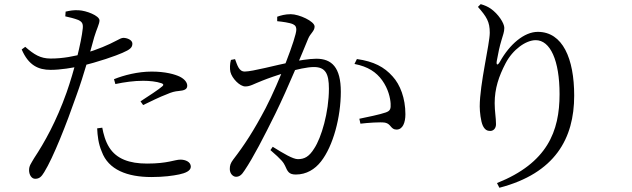

<svg xmlns="http://www.w3.org/2000/svg" viewBox="-20 -830 3040 924"><path d="M148.9 30.4C169.5 30.4 179.3 20.8 193 -1.8C236.3 -71.9 299.9 -233 346.9 -368.2C383.8 -468.9 417.2 -591.7 433.5 -651.5C445.1 -690.5 458.8 -714.6 458.8 -732.1C458 -755 394.6 -779 359.3 -780.6C334.6 -782.1 317.1 -778.9 295.8 -774.1L294.2 -751.3C314.6 -746.8 337.4 -741.4 356.7 -733.9C375.1 -725 380.2 -716.4 378.4 -694.2C371.7 -626.6 336.2 -486.3 300.5 -385.1C250.8 -245.4 194.7 -145.2 144.2 -68.9C129.2 -42.5 119.9 -32.6 119.9 -10.8C119.9 11.5 132.3 30.4 148.9 30.4ZM708.7 22C767.3 22 812.1 15.8 842.5 9.4C871.9 3.2 898.3 -7.6 898.3 -27.9C898.3 -51.1 872.1 -61.8 848.6 -61.8C820.2 -61.8 788.4 -42.8 687.7 -42.8C601.8 -42.8 540.8 -65.7 506.2 -119.8C486.9 -150.1 477.6 -186.1 472.2 -215.5L447.6 -212.3C449.3 -177.2 453.1 -139 469.7 -100.5C501.3 -12.9 592.8 22 708.7 22ZM223.5 -493.8C271.1 -493.8 329.1 -503.4 370.5 -512.8C448 -529.7 543.4 -563.8 568.6 -575.4C605.9 -591.4 617.1 -601.2 617.1 -619.9C617.1 -638.1 591.1 -647.8 573.9 -647.8C565.5 -647.8 554.8 -642.5 539.7 -634.2C502.9 -614.6 451.3 -591.8 383.7 -572.2C341.4 -560.1 282.7 -547.9 222.9 -548.3C174.4 -548.5 144.1 -567.4 101.5 -604.6L84.4 -592C117.2 -515.6 164.5 -493.8 223.5 -493.8ZM656.2 -342.3 668.8 -324.4C703.2 -340.9 750.5 -364.5 781 -375.6C807 -387.1 821.7 -390.5 840.3 -392.1C864.3 -394.4 881.1 -398.9 881.1 -417.4C881.1 -433.5 868.3 -449.3 845.4 -461C821.4 -472.4 776.5 -485.5 709.9 -485.5C643.8 -485.5 576.3 -468.2 528.6 -448.9L535.2 -425.5C578.9 -434.8 625 -441.2 668.9 -441.2C698.7 -441.2 732.6 -438 757.1 -429.4C765.9 -426.4 769.2 -421.4 761.3 -414.8C748.3 -402.3 690.3 -364.3 656.2 -342.3Z M1115.7 20.7C1130.5 20.7 1142.4 13.6 1157.1 -10.1C1199.6 -73.2 1249.7 -170.8 1304.9 -282.4C1368.2 -411.5 1435.2 -576.6 1463.2 -644.1C1473.6 -669.4 1494 -680.1 1494 -702.4C1494 -727.4 1419.6 -761.7 1379.3 -761.7C1352.2 -761.7 1330.7 -755.6 1314 -749.5V-728C1338.3 -725.7 1374.8 -720.7 1390.2 -713.4C1403.3 -707.2 1406 -698.6 1406 -686.9C1406 -650.9 1324.5 -437.2 1258.2 -309.3C1201.3 -201.3 1157.1 -133.2 1102.4 -62.2C1089.3 -44.9 1085.9 -33.5 1085.9 -16.4C1085.9 6.7 1102.3 20.7 1115.7 20.7ZM1403.8 9.9C1454.8 9.9 1495.6 -15.5 1524.6 -52.6C1583.5 -127.2 1620.2 -266.8 1620.2 -388.4C1620.2 -505.7 1576.6 -547.4 1502.3 -547.4C1467.7 -547.4 1413.4 -538 1384.7 -532C1307.7 -516.6 1194.7 -485.7 1157.8 -485.7C1129.1 -485.7 1122 -517.5 1111.1 -545.4L1091.4 -541.6C1086.1 -523 1085.4 -499.6 1088.8 -484C1096.6 -452.2 1134.2 -414 1160.4 -414C1184.7 -414 1198.6 -425 1242.4 -441.9C1293.3 -462.5 1426 -507.4 1490.5 -507.4C1545.9 -507.4 1562.9 -475.9 1562.9 -403.5C1562.9 -289.1 1526.3 -167.1 1492.6 -116.2C1467.3 -74.9 1444.1 -64.1 1413.4 -64.1C1390.2 -64.1 1345.5 -90.6 1292.5 -123.6L1281.4 -107.7C1336.6 -60 1344.2 -48 1351.4 -33.2C1364.2 -4 1370.5 9.9 1403.8 9.9ZM1888.5 -206.4C1918.2 -206.6 1931 -239.6 1931 -280.4C1931 -356.8 1906 -422.7 1869.2 -462.5C1829.2 -507.6 1779.1 -534.3 1697.6 -545.9L1685.9 -522.2C1751.3 -509.6 1791 -482.6 1819.2 -443.5C1848.9 -402.1 1858.3 -357.8 1859.9 -331.8C1861.4 -306.1 1858.1 -296.5 1836.7 -288.9C1809.6 -279.1 1745.8 -266 1709.3 -258.5L1714.6 -234.8C1748.8 -238.9 1811.6 -243.5 1832.9 -239.8C1862.3 -234.1 1860 -206.2 1888.5 -206.4Z M2371.8 51 2383.3 73.6C2651 3.9 2743.3 -163.4 2743.3 -369.8C2743.3 -548.2 2687.9 -676.7 2568.2 -676.7C2502.6 -676.7 2432.7 -616.8 2386.4 -533.8C2375.3 -514.1 2367.5 -515.1 2370.6 -536C2377.7 -575.5 2383.9 -605.3 2393.6 -637.3C2400.2 -661.1 2407 -675.2 2407 -695.7C2407 -718.3 2377.9 -763.2 2341.5 -788.4C2327 -798.2 2313.5 -804.2 2293.4 -810.1L2280.1 -796.8C2322.1 -749.1 2337 -725.2 2337 -672.5C2337 -618.7 2288.7 -426 2288.7 -317.6C2288.7 -292.2 2293.7 -246.3 2303.7 -225.1C2313.2 -205.3 2324.9 -199.8 2339 -199.8C2355 -199.8 2367 -212.5 2367 -232.3C2367 -264.5 2360.6 -293.6 2360.6 -333.6C2360.6 -404.2 2380.5 -462.8 2413.1 -525.4C2447.9 -592 2511 -636.7 2558.2 -636.7C2628 -636.7 2672.9 -539.7 2672.9 -377C2672.9 -197.7 2614.2 -45.9 2371.8 51Z"/></svg>

Font: Source Han Serif CN VF
Style: Regular
Weight: 250
Designer: Ryoko NISHIZUKA 西塚涼子 (kana & ideographs); Frank Grießhammer (Latin, Greek & Cyrillic); Wenlong ZHANG 张文龙 (bopomofo); San
Foundry: Adobe
Version: Version 2.002;hotconv 1.1.0;makeotfexe 2.6.0